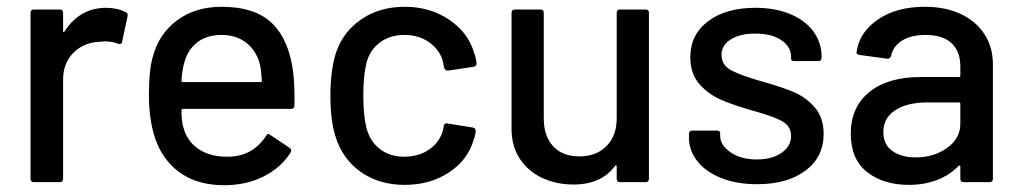

<svg xmlns="http://www.w3.org/2000/svg" viewBox="-20 -537 3007 566"><path d="M351 -501Q358 -498 356 -489L340 -414Q339 -405 328 -408Q311 -415 288 -415L274 -414Q227 -412 196.5 -381.5Q166 -351 166 -302V-10Q166 0 156 0H80Q70 0 70 -10V-499Q70 -509 80 -509H156Q166 -509 166 -499V-446Q166 -443 167.5 -442.5Q169 -442 170 -444Q215 -514 293 -514Q325 -514 351 -501Z M848 -226Q848 -216 838 -216H519Q515 -216 515 -212Q515 -178 521 -160Q532 -120 565.5 -97.5Q599 -75 650 -75Q724 -75 764 -136Q769 -146 777 -139L834 -101Q841 -95 837 -88Q809 -43 757.5 -17Q706 9 641 9Q568 9 518 -23Q468 -55 443 -114Q419 -173 419 -257Q419 -330 430 -368Q448 -437 502 -477Q556 -517 633 -517Q734 -517 784 -466.5Q834 -416 845 -318Q849 -277 848 -226ZM524 -355Q517 -333 515 -299Q515 -295 519 -295H748Q752 -295 752 -299Q750 -332 746 -348Q736 -387 706.5 -410.5Q677 -434 633 -434Q590 -434 562 -412.5Q534 -391 524 -355Z M969 -135Q954 -181 954 -256Q954 -325 969 -377Q989 -441 1043.5 -479Q1098 -517 1173 -517Q1248 -517 1304 -479Q1360 -441 1377 -383Q1383 -367 1385 -350Q1385 -342 1376 -340L1301 -329H1299Q1292 -329 1289 -338L1286 -354Q1278 -388 1247 -411Q1216 -434 1172 -434Q1129 -434 1099 -411Q1069 -388 1060 -350Q1051 -314 1051 -255Q1051 -197 1060 -161Q1070 -121 1099.5 -98Q1129 -75 1172 -75Q1216 -75 1247.5 -98Q1279 -121 1287 -158Q1288 -159 1287.5 -160.5Q1287 -162 1288 -163V-167Q1291 -175 1299 -173L1374 -161Q1382 -159 1382 -153V-149Q1382 -140 1377 -127Q1360 -66 1304 -29Q1248 8 1173 8Q1097 8 1043 -30.5Q989 -69 969 -135Z M1808 -509H1883Q1893 -509 1893 -499V-10Q1893 0 1883 0H1808Q1798 0 1798 -10V-47Q1798 -49 1796.5 -49.5Q1795 -50 1793 -48Q1753 7 1670 7Q1621 7 1579.5 -12Q1538 -31 1513 -68Q1488 -105 1488 -158V-499Q1488 -509 1498 -509H1573Q1583 -509 1583 -499V-188Q1583 -136 1610.5 -106Q1638 -76 1688 -76Q1738 -76 1768 -106.5Q1798 -137 1798 -188V-499Q1798 -509 1808 -509Z M2011 -131V-142Q2011 -152 2021 -152H2093Q2103 -152 2103 -145V-137Q2103 -109 2133.5 -88Q2164 -67 2211 -67Q2256 -67 2284 -86.5Q2312 -106 2312 -136Q2312 -165 2286 -179.5Q2260 -194 2202 -210Q2145 -226 2106.5 -242.5Q2068 -259 2041.5 -289.5Q2015 -320 2015 -368Q2015 -435 2067.5 -474.5Q2120 -514 2207 -514Q2265 -514 2309.5 -495.5Q2354 -477 2378 -444Q2402 -411 2402 -370V-367Q2402 -357 2392 -357H2322Q2312 -357 2312 -364V-370Q2312 -399 2283.5 -418.5Q2255 -438 2206 -438Q2162 -438 2134.5 -421Q2107 -404 2107 -375Q2107 -346 2133.5 -331Q2160 -316 2219 -299Q2277 -283 2315.5 -267.5Q2354 -252 2381 -221.5Q2408 -191 2408 -142Q2408 -74 2354.5 -34Q2301 6 2212 6Q2152 6 2106.5 -12Q2061 -30 2036 -61.5Q2011 -93 2011 -131Z M2907 -348V-10Q2907 0 2897 0H2821Q2811 0 2811 -10V-46Q2811 -51 2806 -48Q2780 -21 2742.5 -6.5Q2705 8 2659 8Q2585 8 2536.5 -29.5Q2488 -67 2488 -143Q2488 -221 2542.5 -265.5Q2597 -310 2695 -310H2807Q2811 -310 2811 -314V-341Q2811 -385 2785.5 -409.5Q2760 -434 2708 -434Q2666 -434 2639.5 -417.5Q2613 -401 2607 -373Q2604 -363 2595 -364L2514 -375Q2504 -377 2505 -383Q2513 -442 2568 -479.5Q2623 -517 2706 -517Q2767 -517 2812.5 -495.5Q2858 -474 2882.5 -435.5Q2907 -397 2907 -348ZM2811 -172V-231Q2811 -235 2807 -235H2713Q2654 -235 2619 -212Q2584 -189 2584 -148Q2584 -111 2610.5 -92Q2637 -73 2680 -73Q2733 -73 2772 -101Q2811 -129 2811 -172Z"/></svg>

Font: Amber EN Medium
Style: Regular
Weight: 500
Designer: Jeremy Tribby
Foundry: Tribby Type Co.
Version: Version 1.403 November 24, 2021